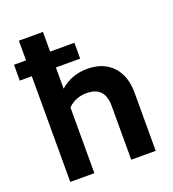

<svg xmlns="http://www.w3.org/2000/svg" viewBox="-134 -842 850 944"><g transform="rotate(-20 290.5 -369.5)"><path d="M72 0V-553H9V-636H72V-739H198V-636H325V-553H198V-442Q257 -494 340 -494Q423 -494 471 -443.5Q519 -393 519 -305V0H391V-282Q391 -383 296 -383Q238 -383 198 -344V0Z"/></g></svg>

Font: Cantarell
Style: Bold
Weight: 700
Designer: Dave Crossland, Nikolaus Waxweiler, Florian Fecher, Jacques Le Bailly, Eben Sorkin, Alexei Vanyashin, Alexios Zavras, Em
Version: Version 0.303